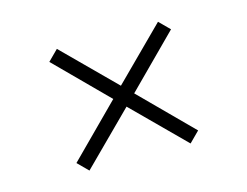

<svg xmlns="http://www.w3.org/2000/svg" viewBox="-61 -527 696 541"><g transform="rotate(-15 287.5 -256.5)"><path d="M110 -108.5 257 -256 110 -403.5 140 -433.5 287.5 -286.5 435 -433.5 465 -403.5 318 -256 465 -108.5 435 -78.5 287.5 -225.5 140 -78.5Z"/></g></svg>

Font: Newsreader Display
Style: Bold
Weight: 700
Designer: Hugues Gentile
Foundry: Production Type
Version: Version 1.001